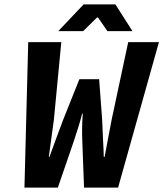

<svg xmlns="http://www.w3.org/2000/svg" viewBox="-20 -850 740 870"><path d="M244.1 -709 358.9 -830.1H502.9L580.1 -709H466.8L423.8 -771H419.9L356.9 -709ZM90.8 0 107.9 -659.2H257.8L224.1 -307.1Q223.1 -299.8 214.4 -236.1Q205.6 -172.4 201.2 -139.2H204.1Q214.8 -170.4 236.3 -227.3Q257.8 -284.2 266.1 -307.1L339.8 -491.2H429.2L442.9 -307.1Q443.4 -280.8 446.5 -224.6Q449.7 -168.5 450.2 -139.2H454.1Q459 -163.1 469.2 -220.2Q479.5 -277.3 485.8 -307.1L561 -659.2H700.2L515.1 0H360.8L353 -209Q350.1 -269 355 -335H352.1Q338.9 -281.7 314 -209L242.2 0Z"/></svg>

Font: Office Code Pro D Bold Italic
Style: Regular
Weight: 700
Italic angle: -9°
Designer: Nathan Rutzky & Paul D. Hunt
Foundry: Adobe Systems Incorporated
Version: Version 1.004;PS 001.004;hotconv 1.0.70;makeotf.lib2.5.58329